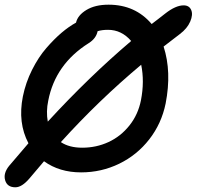

<svg xmlns="http://www.w3.org/2000/svg" viewBox="-20 -753 844 824"><path d="M45.9 50.8Q11.2 50.8 2.2 21Q-6.8 -8.8 19 -41Q32.7 -57.6 102.1 -138.2Q55.7 -226.1 78.1 -338.9Q90.3 -398.9 117.7 -453.4Q145 -507.8 179 -546.9Q212.9 -585.9 244.6 -612.8Q276.4 -639.6 306.2 -655.8Q313.5 -687.5 350.8 -710.2Q388.2 -732.9 445.8 -732.9Q560.5 -732.9 630.9 -649.9Q640.1 -657.2 659.9 -672.1Q679.7 -687 689 -694.8Q733.9 -730 768.1 -730Q792 -730 800.5 -710.2Q809.1 -690.4 796.4 -660.6Q783.7 -630.9 752 -606.9Q712.9 -577.6 682.1 -553.2Q717.3 -444.8 690.9 -309.1Q673.3 -222.7 620.6 -155Q567.9 -87.4 491.5 -50.3Q415 -13.2 328.1 -13.2Q234.9 -13.2 168.9 -61Q162.1 -53.7 106.9 12.2Q74.2 50.8 45.9 50.8ZM187 -320.8Q177.2 -274.4 185.1 -231Q361.8 -423.3 543 -577.1Q501.5 -625 443.8 -625Q417 -625 398.9 -619.1Q392.6 -587.9 360.8 -567.9Q217.3 -477.5 187 -320.8ZM585 -323.2Q600.6 -403.8 585.9 -475.1Q403.8 -322.8 241.2 -143.1Q276.9 -119.1 333 -119.1Q393.1 -119.1 445.6 -143.3Q498 -167.5 535.4 -214.4Q572.8 -261.2 585 -323.2Z"/></svg>

Font: Shantell Sans Bouncy
Style: Italic
Weight: 500
Italic angle: -11.31°
Designer: Stephen Nixon, Anya Danilova, Shantell Martin
Foundry: Arrow Type
Version: Version 1.006;[9816181b4]